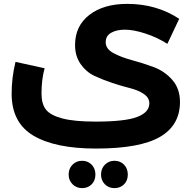

<svg xmlns="http://www.w3.org/2000/svg" viewBox="-20 -532 1009 990"><path d="M475 234Q265 234 152.5 167.5Q40 101 40 -49Q40 -132 60 -213L210 -180Q194 -122 194 -49Q194 3 216.5 32.5Q239 62 300.5 78.5Q362 95 472 95Q625 95 687.5 71Q750 47 750 1Q750 -28 721.5 -47.5Q693 -67 650.5 -77.5Q608 -88 558.5 -104.5Q509 -121 466.5 -141Q424 -161 395.5 -202Q367 -243 367 -300Q367 -398 440.5 -455Q514 -512 636 -512Q787 -512 904 -435L843 -306Q789 -340 728.5 -359.5Q668 -379 624 -379Q581 -379 553 -363Q525 -347 525 -314Q525 -280 564.5 -258.5Q604 -237 660 -222Q716 -207 772.5 -186Q829 -165 868.5 -120Q908 -75 908 -6Q908 114 804.5 174Q701 234 475 234ZM403 438Q374 438 354 418Q334 398 334 368Q334 337 354 317Q374 297 403 297Q433 297 452.5 317Q472 337 472 368Q472 399 452.5 418.5Q433 438 403 438ZM501 368Q501 337 521 317Q541 297 570 297Q600 297 619.5 317Q639 337 639 368Q639 399 619.5 418.5Q600 438 570 438Q540 438 520.5 418Q501 398 501 368Z"/></svg>

Font: Montserrat-Arabic SemiBold
Style: Regular
Weight: 600
Designer: Mohamed Gaber
Foundry: Kief Type Foundry
Version: Version 5.008;PS 005.008;hotconv 1.0.88;makeotf.lib2.5.64775